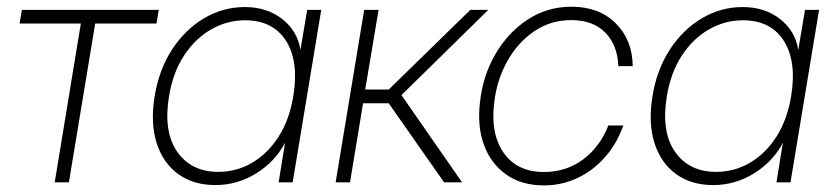

<svg xmlns="http://www.w3.org/2000/svg" viewBox="-20 -545 2490 574"><path d="M143.6 0 221.7 -474.6H38.6L45.4 -515.6H454.6L447.8 -474.6H264.6L186 0Z M624 8.3Q558.1 8.3 512.7 -24.7Q467.3 -57.6 448.2 -117.7Q429.2 -177.7 442.4 -257.8Q455.6 -337.9 494.9 -397.7Q534.2 -457.5 590.6 -490.7Q647 -523.9 711.9 -523.9Q777.8 -523.9 823.5 -488.3Q869.1 -452.6 877.9 -397H878.4L898.4 -515.6H940.4L855 0H813L832 -117.2H831.5Q802.2 -61.5 745.8 -26.6Q689.5 8.3 624 8.3ZM632.3 -31.2Q688 -31.2 734.9 -59.1Q781.7 -86.9 813.7 -137.7Q845.7 -188.5 856.9 -257.8Q874 -361.8 835 -423.1Q795.9 -484.4 712.4 -484.4Q659.2 -484.4 611.6 -457.3Q564 -430.2 530.5 -379.4Q497.1 -328.6 485.4 -257.8Q467.8 -151.4 509.8 -91.3Q551.8 -31.2 632.3 -31.2Z M983.4 0 1068.8 -515.6H1111.8L1071.8 -277.3H1142.1L1386.2 -515.6H1439.9L1180.2 -260.7L1361.3 0H1307.6L1142.1 -236.3H1065.4L1026.4 0Z M1605.5 9.3Q1540 9.3 1494.1 -22.7Q1448.2 -54.7 1427.2 -110.8Q1406.2 -167 1415 -239.7Q1423.3 -317.9 1460.7 -382.6Q1498 -447.3 1556.9 -486.1Q1615.7 -524.9 1688.5 -524.9Q1771 -524.9 1820.8 -475.3Q1870.6 -425.8 1871.6 -347.2H1828.6Q1826.2 -410.2 1789.6 -447.5Q1752.9 -484.9 1687.5 -484.9Q1626.5 -484.9 1577.4 -451.7Q1528.3 -418.5 1496.8 -362.5Q1465.3 -306.6 1457.5 -238.3Q1445.8 -145.5 1485.8 -88.1Q1525.9 -30.8 1606.4 -30.8Q1672.4 -30.8 1722.9 -68.1Q1773.4 -105.5 1798.8 -169.9H1843.3Q1825.2 -117.2 1790 -76.7Q1754.9 -36.1 1707.5 -13.4Q1660.2 9.3 1605.5 9.3Z M2112.3 8.3Q2046.4 8.3 2001 -24.7Q1955.6 -57.6 1936.5 -117.7Q1917.5 -177.7 1930.7 -257.8Q1943.8 -337.9 1983.2 -397.7Q2022.5 -457.5 2078.9 -490.7Q2135.3 -523.9 2200.2 -523.9Q2266.1 -523.9 2311.8 -488.3Q2357.4 -452.6 2366.2 -397H2366.7L2386.7 -515.6H2428.7L2343.3 0H2301.3L2320.3 -117.2H2319.8Q2290.5 -61.5 2234.1 -26.6Q2177.7 8.3 2112.3 8.3ZM2120.6 -31.2Q2176.3 -31.2 2223.1 -59.1Q2270 -86.9 2302 -137.7Q2334 -188.5 2345.2 -257.8Q2362.3 -361.8 2323.2 -423.1Q2284.2 -484.4 2200.7 -484.4Q2147.5 -484.4 2099.9 -457.3Q2052.2 -430.2 2018.8 -379.4Q1985.4 -328.6 1973.6 -257.8Q1956.1 -151.4 1998 -91.3Q2040 -31.2 2120.6 -31.2Z"/></svg>

Font: Inter Display ExtraLight
Style: Italic
Weight: 200
Italic angle: -9.39999°
Designer: Rasmus Andersson
Foundry: rsms
Version: Version 4.000;git-a52131595